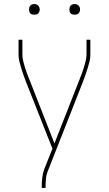

<svg xmlns="http://www.w3.org/2000/svg" viewBox="-20 -932 540 952"><path d="M187 0V-7Q187 -29 189.5 -50.5Q192 -72 199 -92L240 -195L107 -531Q101 -547 95.5 -563Q90 -579 85 -595Q80 -611 76 -627.5Q72 -644 72 -662V-735H91V-662Q91 -645 95 -629.5Q99 -614 103.5 -598.5Q108 -583 114 -567.5Q120 -552 126 -537L250 -221L374 -537L375 -538V-540Q381 -554 386.5 -569Q392 -584 396.5 -599.5Q401 -615 405 -630.5Q409 -646 409 -662V-735H428V-662Q428 -644 424 -627.5Q420 -611 415 -595Q410 -579 404.5 -563Q399 -547 393 -531L218 -86Q210 -67 208 -47Q206 -27 206 -7V0ZM350 -859Q345 -859 339.5 -860.5Q334 -862 330.5 -865.5Q327 -869 325.5 -874.5Q324 -880 324 -885Q324 -890 325.5 -895.5Q327 -901 330.5 -904.5Q334 -908 339.5 -910Q345 -912 350 -912Q355 -912 360.5 -910Q366 -908 369.5 -904.5Q373 -901 375 -895.5Q377 -890 377 -885Q377 -880 375 -874.5Q373 -869 369.5 -865.5Q366 -862 360.5 -860.5Q355 -859 350 -859ZM150 -859Q145 -859 139.5 -860.5Q134 -862 130.5 -865.5Q127 -869 125.5 -874.5Q124 -880 124 -885Q124 -890 125.5 -895.5Q127 -901 130.5 -904.5Q134 -908 139.5 -910Q145 -912 150 -912Q155 -912 160.5 -910Q166 -908 169.5 -904.5Q173 -901 175 -895.5Q177 -890 177 -885Q177 -880 175 -874.5Q173 -869 169.5 -865.5Q166 -862 160.5 -860.5Q155 -859 150 -859Z"/></svg>

Font: Iosevka Term Curly Thin
Style: Regular
Weight: 100
Designer: Belleve Invis
Foundry: Belleve Invis
Version: Version 32.3.0